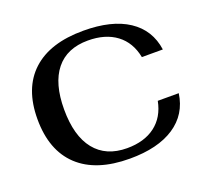

<svg xmlns="http://www.w3.org/2000/svg" viewBox="-123 -858 1087 1015"><g transform="rotate(-20 420.0 -350.0)"><path d="M54 -353Q54 -526 153.5 -618Q253 -710 441 -710Q601 -710 694 -648.5Q787 -587 803 -473H685Q668 -560 606 -606.5Q544 -653 446 -653Q328 -653 266 -576Q204 -499 204 -353Q204 -204 267 -125.5Q330 -47 448 -47Q545 -47 606.5 -93.5Q668 -140 685 -227H803Q787 -113 694 -51.5Q601 10 443 10Q254 10 154 -83.5Q54 -177 54 -353Z"/></g></svg>

Font: Fahkwang SemiBold
Style: Regular
Weight: 600
Designer: Suppakit Chalermlarp | Katatrad Co.,Ltd.
Foundry: Cadson Demak Co.,Ltd.
Version: Version 1.000; ttfautohint (v1.6)